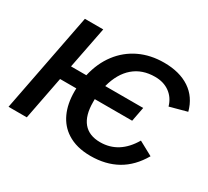

<svg xmlns="http://www.w3.org/2000/svg" viewBox="-139 -921 1252 1155"><g transform="rotate(30 487.0 -344.0)"><path d="M596.2 9.8Q497.6 9.8 432.1 -32.7Q377 -67.9 348.1 -130.6Q319.3 -193.4 319.3 -277.8L319.8 -299.8H207L148.9 0H22L155.3 -688H282.7L226.1 -398.4H332.5Q354 -492.2 405.3 -559.3Q456.5 -626.5 532 -662.4Q607.4 -698.2 701.2 -698.2Q808.6 -698.2 879.2 -651.4Q949.7 -604.5 973.6 -514.6L855 -482.4Q839.8 -536.1 798.1 -566.7Q756.3 -597.2 696.3 -597.2Q607.4 -597.2 548.1 -546.4Q488.8 -495.6 463.4 -398.9H727.1L708 -299.3H448.2V-278.8Q448.2 -186 488 -138.4Q527.8 -90.8 605 -90.8Q736.8 -90.8 813.5 -222.2L910.6 -169.4Q857.9 -78.1 779.3 -34.2Q700.7 9.8 596.2 9.8Z"/></g></svg>

Font: Arimo SemiBold
Style: Italic
Weight: 600
Italic angle: -12°
Version: Version 1.33